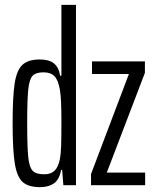

<svg xmlns="http://www.w3.org/2000/svg" viewBox="-20 -763 637 791"><path d="M32 -256Q32 -366 40.5 -420Q49 -474 72.5 -496Q96 -518 144 -518Q182 -518 202 -502Q222 -486 228 -451H233V-743H293V0H241L236 -63H232Q224 -22 201.5 -7Q179 8 145 8Q97 8 73.5 -13Q50 -34 41 -89Q32 -144 32 -256ZM226 -104Q231 -130 232 -164.5Q233 -199 233 -268Q233 -355 227 -392Q220 -433 204.5 -449Q189 -465 159 -465Q128 -465 114.5 -451Q101 -437 96.5 -395Q92 -353 92 -255Q92 -156 96.5 -114.5Q101 -73 115 -59Q129 -45 162 -45Q189 -45 204 -59Q219 -73 226 -104ZM355 0V-46L511 -458H359V-510H577V-463L420 -52H578V0Z"/></svg>

Font: Saira Ultra Condensed
Style: Regular
Weight: 400
Width: 1
Designer: Hector Gatti with collaboration of the Omnibus-Type team
Foundry: Omnibus-Type
Version: Version 1.001; ttfautohint (v1.8)